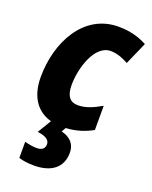

<svg xmlns="http://www.w3.org/2000/svg" viewBox="-148 -641 764 962"><g transform="rotate(20 234.0 -159.5)"><path d="M153 240C246 240 301 197 301 119C301 68 269 42 226 32L239 9C295 6 341 -10 380 -32V-161C335 -135 297 -119 256 -119C216 -119 193 -145 193 -204C193 -293 234 -431 320 -431C354 -431 386 -418 415 -402L468 -522C423 -546 375 -559 315 -559C129 -559 34 -373 34 -189C34 -80 84 -18 158 2L114 75C163 81 179 97 179 118C179 141 164 153 135 153C116 153 89 148 72 143V229C93 236 121 240 153 240Z"/></g></svg>

Font: Noto Sans SemiCondensed ExtraBold
Style: Italic
Weight: 800
Width: 4
Italic angle: -12°
Designer: Monotype Design Team
Foundry: Monotype Imaging Inc.
Version: Version 2.013